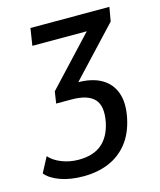

<svg xmlns="http://www.w3.org/2000/svg" viewBox="-137 -568 696 834"><g transform="rotate(-15 210.5 -151.0)"><path d="M136 190Q77 190 32.5 174Q-12 158 -33 132L3 64Q23 87 58.5 101Q94 115 134 115Q200 115 238 83Q276 51 289 -11Q303 -82 273.5 -114Q244 -146 171 -146H102L110 -199L336 -441L333 -415H67L79 -492H434L423 -429L202 -193L181 -211H214Q280 -211 322 -187Q364 -163 380.5 -117Q397 -71 383 -4Q369 62 334.5 105Q300 148 249.5 169Q199 190 136 190Z"/></g></svg>

Font: Nunito Sans 10pt Condensed SemiBold
Style: Italic
Weight: 600
Width: 3
Italic angle: -9°
Designer: Vernon Adams
Foundry: Vernon Adams
Version: Version 3.101;gftools[0.9.27]